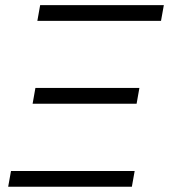

<svg xmlns="http://www.w3.org/2000/svg" viewBox="-20 -713 645 733"><path d="M11.2 0 22 -60.1H494.1L483.4 0ZM122.6 -633.3 133.3 -693.4H605.5L594.7 -633.3ZM104.5 -316.9 115.2 -377.4H512.2L501.5 -316.9Z"/></svg>

Font: Cascadia Code PL Light
Style: Italic
Weight: 300
Italic angle: -10°
Monospace: yes
Designer: Aaron Bell
Foundry: Saja Typeworks
Version: Version 2404.023; ttfautohint (v1.8.4)